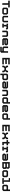

<svg xmlns="http://www.w3.org/2000/svg" viewBox="8554 -9344 990 18139"><g transform="rotate(90 9049.5 -275.0)"><path d="M291.5 0V-558.5H45V-700H679.5V-558.5H432.5V0ZM358.5 -66H365.5V-627H616.5V-634H108V-627H358.5Z M805 0 702 -103V-437L805 -540H1250.5L1353.5 -437V-103L1250.5 0ZM845 -67H1216.5L1286 -138.5V-403.5L1216.5 -473.5H841L771 -403V-141ZM847.5 -74 778 -143V-401L843.5 -466.5H1214L1279 -401.5V-140.5L1214 -74ZM874 -141.5H1181.5L1212 -172V-368L1181.5 -398.5H874L843.5 -368V-172Z M1581.5 0 1478.5 -103V-540H1620V-172L1650.5 -141.5H1917.5L1948 -172V-540H2089.5V-103L1986.5 0ZM1620.5 -67.5H1952L2023 -144V-473.5H2016V-146L1949.5 -74.5H1623L1552 -146.5V-473.5H1545V-144.5Z M2214.5 0.5V-140.5H2331.5V-391L2324 -398.5H2215.5V-539.5H2362L2396 -499.5L2434.5 -539.5H2682L2791.5 -430L2682.5 -324L2613.5 -398H2503.5L2473 -367.5V-140H2590V0.5ZM2276 -66.5H2528.5V-73.5H2405.5V-406.5L2464 -464.5H2652L2694.5 -417L2699.5 -421.5L2654.5 -471.5H2461.5L2401.5 -412L2346 -471.5H2276V-464.5H2343L2398.5 -405V-73.5H2276Z M2879.5 0V-437L2982.5 -540H3363L3466 -437V0H3325V-368L3294.5 -398.5H3051L3020.5 -368V0ZM2947.5 -67H2954.5V-397.5L3024 -466.5H3324.5L3393 -398.5V-67H3400V-400.5L3327 -473.5H3021.5L2947.5 -399.5Z M4151 -540 4254 -437V-294.5L4151 -191.5H3732.5V-172L3763 -141.5H4247V0H3694L3591 -103V-437L3694 -540ZM4115.5 -474H3728L3654.5 -401V-137L3724 -68H4182V-75H3726.5L3661.5 -139V-257H4123.5L4184 -317V-406ZM4113 -467 4177 -404V-319.5L4121.5 -264H3661.5V-399L3730.5 -467ZM4082 -398.5H3763L3732.5 -368V-328H4092L4113 -349V-368Z M4482 0 4379 -103V-540H4520.5V-172L4551 -141.5H4773.5L4823.5 -191.5V-540H4964.5V97L4861.5 200H4404V59H4783L4823.5 18.5V-10L4813.5 0ZM4470 134.5H4819L4899 52V-473.5H4892V-172.5L4794 -75H4518.5L4452.5 -142V-473.5H4445.5V-140L4516 -68H4796.5L4892 -163.5V50L4816.5 127.5H4470Z M5449.5 0V-700H6057.5V-558.5H5591V-424H6023V-282.5H5591V-141.5H6057.5V0ZM5518.5 -68.5H5997.5V-75.5H5525.5V-350H5962.5V-357H5525.5V-627H5997.5V-634H5518.5Z M6185 0V-162.5L6296 -274L6185 -384V-540H6326.5V-443.5L6425.5 -344H6567L6666 -443.5V-540H6807.5V-384L6697 -274L6807.5 -162.5V0H6666V-103.5L6567 -202.5H6425.5L6326.5 -103.5V0ZM6253.5 -67H6260V-127L6399.5 -270H6593L6732.5 -127V-67H6739.5V-129L6599.5 -273L6739.5 -413V-473.5H6733V-415L6594 -277H6398.5L6260 -415V-473.5H6253.5V-413L6393 -273L6253.5 -129Z M6940 189V-437L7043 -540H7449L7552 -437V-103L7449 0H7091L7081.5 -10V189ZM7007.5 123H7014V-157.5L7101 -70.5H7417L7488.5 -141V-405L7419.5 -473.5H7081L7007.5 -400ZM7103.5 -77 7014 -166.5V-398L7083.5 -466.5H7417L7482 -403V-143L7414.5 -77ZM7121.5 -141.5H7380L7410.5 -172V-368L7380 -399H7112L7081.5 -368V-181.5Z M7780 0 7677 -103V-245.5L7780 -348.5H8198.5V-368L8168 -398.5H7684V-540H8237L8340 -437V-103L8237 0ZM7815.5 -66H8203L8276.5 -139V-403L8207 -472H7749V-465H8204.5L8269.5 -401V-283H7807.5L7747 -223V-134ZM7818 -73 7754 -136V-220.5L7809.5 -276H8269.5V-141L8200.5 -73ZM7849 -141.5H8168L8198.5 -172V-212H7839L7818 -191V-172Z M8465 0V-437L8568 -540H8948.5L9051.5 -437V0H8910.5V-368L8880 -398.5H8636.5L8606 -368V0ZM8533 -67H8540V-397.5L8609.5 -466.5H8910L8978.5 -398.5V-67H8985.5V-400.5L8912.5 -473.5H8607L8533 -399.5Z M9667.5 0H9280L9176.5 -103V-437L9280 -540H9619.5L9629.5 -530.5V-750H9771V-103ZM9631 -64.5 9704.5 -137.5V-685.5H9697.5V-390L9612 -475H9308.5L9245 -412V-137.5L9318.5 -64.5ZM9628.5 -71.5H9321L9252 -139.5V-410L9311 -468H9609.5L9697.5 -381V-139.5ZM9599 -141.5 9629.5 -172V-358.5L9589.5 -399H9348.5L9318 -368V-172L9348.5 -141.5Z M10463.5 -540 10566.5 -437V-294.5L10463.5 -191.5H10045V-172L10075.5 -141.5H10559.5V0H10006.5L9903.5 -103V-437L10006.5 -540ZM10428 -474H10040.5L9967 -401V-137L10036.5 -68H10494.5V-75H10039L9974 -139V-257H10436L10496.5 -317V-406ZM10425.5 -467 10489.5 -404V-319.5L10434 -264H9974V-399L10043 -467ZM10394.5 -398.5H10075.5L10045 -368V-328H10404.5L10425.5 -349V-368Z M11182.5 0H10795L10691.5 -103V-437L10795 -540H11134.5L11144.5 -530.5V-750H11286V-103ZM11146 -64.5 11219.5 -137.5V-685.5H11212.5V-390L11127 -475H10823.5L10760 -412V-137.5L10833.5 -64.5ZM11143.5 -71.5H10836L10767 -139.5V-410L10826 -468H11124.5L11212.5 -381V-139.5ZM11114 -141.5 11144.5 -172V-358.5L11104.5 -399H10863.5L10833 -368V-172L10863.5 -141.5Z M11771 0V-700H12379V-558.5H11912.5V-424H12344.5V-282.5H11912.5V-141.5H12379V0ZM11840 -68.5H12319V-75.5H11847V-350H12284V-357H11847V-627H12319V-634H11840Z M12506.5 0V-162.5L12617.5 -274L12506.5 -384V-540H12648V-443.5L12747 -344H12888.5L12987.5 -443.5V-540H13129V-384L13018.5 -274L13129 -162.5V0H12987.5V-103.5L12888.5 -202.5H12747L12648 -103.5V0ZM12575 -67H12581.5V-127L12721 -270H12914.5L13054 -127V-67H13061V-129L12921 -273L13061 -413V-473.5H13054.5V-415L12915.5 -277H12720L12581.5 -415V-473.5H12575V-413L12714.5 -273L12575 -129Z M13392.5 0V-399H13221.5V-540H13392.5V-677H13534V-540H13704.5V-399H13534V-141.5H13701V0ZM13460 -67.5H13639V-74H13467V-467.5H13642V-474.5H13467V-614.5H13460V-474.5H13284.5V-468H13460Z M13829.5 0.5V-140.5H13946.5V-391L13939 -398.5H13830.5V-539.5H13977L14011 -499.5L14049.5 -539.5H14297L14406.5 -430L14297.5 -324L14228.5 -398H14118.5L14088 -367.5V-140H14205V0.5ZM13891 -66.5H14143.5V-73.5H14020.5V-406.5L14079 -464.5H14267L14309.5 -417L14314.5 -421.5L14269.5 -471.5H14076.5L14016.5 -412L13961 -471.5H13891V-464.5H13958L14013.5 -405V-73.5H13891Z M14597.5 0 14494.5 -103V-245.5L14597.5 -348.5H15016V-368L14985.5 -398.5H14501.5V-540H15054.5L15157.5 -437V-103L15054.5 0ZM14633 -66H15020.5L15094 -139V-403L15024.5 -472H14566.5V-465H15022L15087 -401V-283H14625L14564.5 -223V-134ZM14635.5 -73 14571.5 -136V-220.5L14627 -276H15087V-141L15018 -73ZM14666.5 -141.5H14985.5L15016 -172V-212H14656.5L14635.5 -191V-172Z M15290 0V-700H15814L15917 -597V-418.5L15872.5 -374L15939.5 -306.5V-103L15836.5 0ZM15359.5 -65.5H15798L15872 -139.5V-280.5L15791.5 -361H15766L15849.5 -450V-564L15781 -636H15359.5ZM15366.5 -361V-629H15778.5L15842.5 -562V-452L15756.5 -361ZM15431.5 -428H15726L15776 -477.5V-528L15745.5 -558.5H15431.5ZM15366.5 -72.5V-354H15789L15865 -278.5V-141.5L15795.5 -72.5ZM15431.5 -141.5H15767.5L15798 -172V-242.5L15754 -286.5H15431.5Z M16170 0 16067 -103V-437L16170 -540H16615.5L16718.5 -437V-103L16615.5 0ZM16210 -67H16581.5L16651 -138.5V-403.5L16581.5 -473.5H16206L16136 -403V-141ZM16212.5 -74 16143 -143V-401L16208.5 -466.5H16579L16644 -401.5V-140.5L16579 -74ZM16239 -141.5H16546.5L16577 -172V-368L16546.5 -398.5H16239L16208.5 -368V-172Z M16811 0V-141.5H17006V-608.5H16811V-750H17147V-141.5H17342V0ZM16874 -67H17279.5V-74H17077.5V-684H16874V-677H17070.5V-74H16874Z M17925.5 0H17538L17434.5 -103V-437L17538 -540H17877.5L17887.5 -530.5V-750H18029V-103ZM17889 -64.5 17962.5 -137.5V-685.5H17955.5V-390L17870 -475H17566.5L17503 -412V-137.5L17576.5 -64.5ZM17886.5 -71.5H17579L17510 -139.5V-410L17569 -468H17867.5L17955.5 -381V-139.5ZM17857 -141.5 17887.5 -172V-358.5L17847.5 -399H17606.5L17576 -368V-172L17606.5 -141.5Z"/></g></svg>

Font: Tourney Expanded ExtraBold
Style: Regular
Weight: 800
Width: 7
Designer: Tyler Finck
Foundry: Etcetera Type Co
Version: Version 1.010; ttfautohint (v1.8.3)